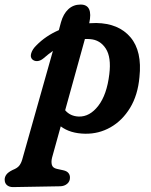

<svg xmlns="http://www.w3.org/2000/svg" viewBox="-97 -562 646 822"><path d="M89.5 -312.5Q76.5 -301.5 63.2 -300.5Q50 -299.5 41 -308Q31.5 -317.5 36.8 -334.5Q42 -351.5 58.5 -367.5Q98.5 -408.5 155 -433L164 -466.5Q174 -502.5 195.5 -522.5Q217 -542.5 248 -542.5Q302.5 -542.5 285 -462.5Q300 -463.5 315 -463.5Q411 -462 461.5 -402.5Q512 -343 500 -231.5Q493 -154.5 459.8 -100Q426.5 -45.5 376.2 -17Q326 11.5 267.5 10.5Q203.5 9.5 163 -21L126 112.5Q121.5 130 125 143.5Q128.5 157 146.5 161L174 167Q189.5 170.5 196 178.8Q202.5 187 202.5 197.5Q203 214 191 224.5Q179 235 160.5 235.5L-41.5 239Q-57 239 -67 230.8Q-77 222.5 -77 206.5Q-77 195.5 -69.5 185.2Q-62 175 -42.5 165.5Q-23.5 158 -15.2 148Q-7 138 -2 121.5L129.5 -344Q109.5 -330 89.5 -312.5ZM240 -63Q287 -61.5 323.8 -109Q360.5 -156.5 371 -244.5Q380 -317 355.8 -354.2Q331.5 -391.5 288.5 -394.5Q277.5 -395.5 266.5 -395L182 -90Q203.5 -64.5 240 -63Z"/></svg>

Font: Fraunces 72pt S100 SemiBold
Style: Italic
Weight: 600
Italic angle: -16°
Version: Version 1.000; ttfautohint (v1.8.3)